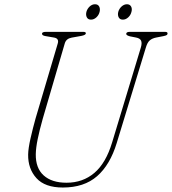

<svg xmlns="http://www.w3.org/2000/svg" viewBox="-20 -846 788 880"><path d="M494 -193.5 625.5 -628Q631.5 -648 626.8 -659.2Q622 -670.5 603.5 -674L575.5 -679.5Q558.5 -684 558.5 -690.5Q558.5 -700 574.5 -700H736Q748 -700 748 -693Q748 -688.5 744.8 -685.8Q741.5 -683 729.5 -680.5L696 -674Q678 -670.5 666.8 -661.2Q655.5 -652 648.5 -628L515 -190.5Q484.5 -90.5 425 -38.5Q365.5 13.5 268 13.5Q186 13.5 147 -29.5Q108 -72.5 109 -138Q109.5 -166 120 -212.2Q130.5 -258.5 143 -303L244.5 -646Q252 -670 227 -674L189 -680.5Q172.5 -683 172.5 -691.5Q172.5 -700 191 -700H361.5Q373.5 -700 373.5 -693.5Q373.5 -685.5 353 -681.5L308.5 -673.5Q283.5 -669 277 -647.5L176 -302Q161 -249 152.8 -208.8Q144.5 -168.5 144 -139.5Q143 -75.5 180.2 -42Q217.5 -8.5 285 -8.5Q359.5 -8.5 412.5 -53.5Q465.5 -98.5 494 -193.5ZM397 -756Q383.5 -756 378 -766.5Q372.5 -777 376 -791.5Q380 -806 391 -816.2Q402 -826.5 415.5 -826.5Q429 -826.5 434.5 -816.2Q440 -806 436.5 -791.5Q433 -777 421.8 -766.5Q410.5 -756 397 -756ZM543 -756Q529.5 -756 524 -766.5Q518.5 -777 522 -791.5Q526 -806 537.2 -816.2Q548.5 -826.5 562 -826.5Q575 -826.5 580.8 -816.2Q586.5 -806 582.5 -791.5Q579 -777 567.8 -766.5Q556.5 -756 543 -756Z"/></svg>

Font: Fraunces 72pt S050 Thin
Style: Italic
Weight: 100
Italic angle: -16°
Version: Version 1.000; ttfautohint (v1.8.3)